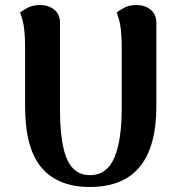

<svg xmlns="http://www.w3.org/2000/svg" viewBox="-20 -731 716 765"><path d="M603 -641V-307Q603 -147 537 -66.5Q471 14 338 14Q211 14 145.5 -63Q80 -140 80 -307V-551Q80 -580 76.5 -613.5Q73 -647 60 -681Q69 -689 90 -700Q111 -711 140 -711Q173 -711 196 -692.5Q219 -674 219 -641V-300Q219 -158 247.5 -95.5Q276 -33 338 -33Q405 -33 435 -101.5Q465 -170 465 -300V-551Q465 -580 461.5 -613.5Q458 -647 445 -681Q454 -689 474.5 -700Q495 -711 524 -711Q557 -711 580 -692.5Q603 -674 603 -641Z"/></svg>

Font: Arima Thin
Style: Regular
Weight: 100
Designer: Joana Correia and Natanael Gama
Foundry: NDISCOVER
Version: Version 1.101;gftools[0.9.23]